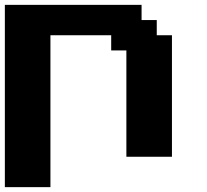

<svg xmlns="http://www.w3.org/2000/svg" viewBox="-20 -645 852 790"><path d="M0 125H187.5V-500H437.5V-437.5H500V0H687.5V-500H625V-562.5H562.5V-625H0Z"/></svg>

Font: Faithful 32x
Style: Semibold
Weight: 400
Foundry: Faithful Resource Pack
Version: Version 1.0; January 27, 2023